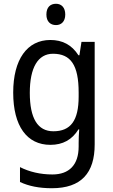

<svg xmlns="http://www.w3.org/2000/svg" viewBox="-20 -758 599 1018"><path d="M277 -738C247 -738 226 -720 226 -681C226 -644 247 -625 277 -625C305 -625 326 -644 326 -681C326 -719 305 -738 277 -738ZM247 -546C124 -546 50 -443 50 -267C50 -89 123 10 247 10C313 10 362 -17 396 -72H400C398 -53 397 -18 397 0V19C397 117 346 167 258 167C194 167 135 153 86 128V207C133 229 188 240 255 240C411 240 482 159 482 8V-536H412L401 -465H396C360 -521 310 -546 247 -546ZM261 -473C355 -473 397 -413 397 -268V-246C397 -119 355 -62 263 -62C180 -62 138 -130 138 -266C138 -399 181 -473 261 -473Z"/></svg>

Font: Noto Sans Arabic UI SmCn
Style: Regular
Weight: 400
Width: 4
Designer: Monotype Design Team, Nadine Chahine and Nizar Qandah
Foundry: Monotype Imaging Inc.
Version: Version 2.010